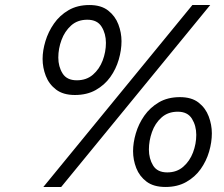

<svg xmlns="http://www.w3.org/2000/svg" viewBox="-20 -732 892 764"><path d="M152.5 12 745.5 -712H816.5L223.5 12ZM278 -354Q231.5 -354 203.2 -375.5Q175 -397 162.2 -430Q149.5 -463 149.5 -497.5Q149.5 -531 160.8 -568.2Q172 -605.5 194.8 -638.2Q217.5 -671 252.8 -691.5Q288 -712 336 -712Q382.5 -712 410.5 -690Q438.5 -668 451 -635Q463.5 -602 463.5 -568Q463.5 -532.5 452.5 -494.8Q441.5 -457 418.8 -425.2Q396 -393.5 361 -373.8Q326 -354 278 -354ZM285.5 -412.5Q324 -412.5 349.8 -434.8Q375.5 -457 388.5 -491.2Q401.5 -525.5 401.5 -561.5Q401.5 -598 384.2 -625.8Q367 -653.5 327.5 -653.5Q288.5 -653.5 263 -630.5Q237.5 -607.5 224.8 -573Q212 -538.5 212 -503Q212 -467 229 -439.8Q246 -412.5 285.5 -412.5ZM638.5 12Q591.5 12 563.2 -9.2Q535 -30.5 522.2 -63.2Q509.5 -96 509.5 -130.5Q509.5 -164 520.5 -201.5Q531.5 -239 554.2 -271.5Q577 -304 612.2 -324.8Q647.5 -345.5 696 -345.5Q742.5 -345.5 770.2 -323.8Q798 -302 810.5 -268.8Q823 -235.5 823 -201.5Q823 -166 812 -128.5Q801 -91 778.5 -59.2Q756 -27.5 721 -7.8Q686 12 638.5 12ZM645.5 -46Q683.5 -46 709.2 -68.5Q735 -91 748 -125.2Q761 -159.5 761 -195.5Q761 -231.5 743.8 -259.5Q726.5 -287.5 687.5 -287.5Q648.5 -287.5 622.8 -264.5Q597 -241.5 584.8 -206.8Q572.5 -172 572.5 -137Q572.5 -101 589.2 -73.5Q606 -46 645.5 -46Z"/></svg>

Font: Overpass Light
Style: Italic
Weight: 300
Italic angle: -10°
Designer: Delve Withrington, Dave Bailey, Thomas Jockin
Foundry: Delve Fonts LLC
Version: Version 4.000; ttfautohint (v1.8.3)